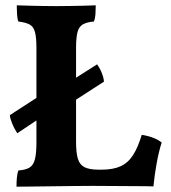

<svg xmlns="http://www.w3.org/2000/svg" viewBox="-20 -699 642 722"><path d="M362 -61Q406 -61 434 -74Q462 -87 480.5 -116Q499 -145 513 -192Q538 -188 557 -180.5Q576 -173 588 -163Q577 -129 569 -84.5Q561 -40 557 2Q532 1 493.5 1Q455 1 411 0.5Q367 0 328 0Q301 0 260 0.5Q219 1 176 1.5Q133 2 96.5 2.5Q60 3 42 3Q42 -15 43.5 -31Q45 -47 49 -58Q76 -60 90.5 -68.5Q105 -77 111 -99Q117 -121 117 -164V-519Q117 -558 111.5 -578.5Q106 -599 91 -607Q76 -615 49 -618Q45 -629 44 -647Q43 -665 43 -679Q69 -678 93 -677.5Q117 -677 141.5 -676.5Q166 -676 192 -676Q215 -676 241.5 -676.5Q268 -677 294 -677.5Q320 -678 340 -679Q340 -662 339 -646Q338 -630 333 -618Q307 -616 292 -607.5Q277 -599 271.5 -578.5Q266 -558 266 -517V-166Q266 -124 273 -101.5Q280 -79 298.5 -70Q317 -61 350 -61ZM199 -281 202 -366 345 -457Q356 -442 363 -424Q370 -406 371 -392ZM45 -198Q33 -216 25.5 -235Q18 -254 17 -266L179 -371L180 -288Z"/></svg>

Font: Vollkorn
Style: Bold
Weight: 700
Designer: Friedrich Althausen
Foundry: Friedrich Althausen
Version: Version 5.000